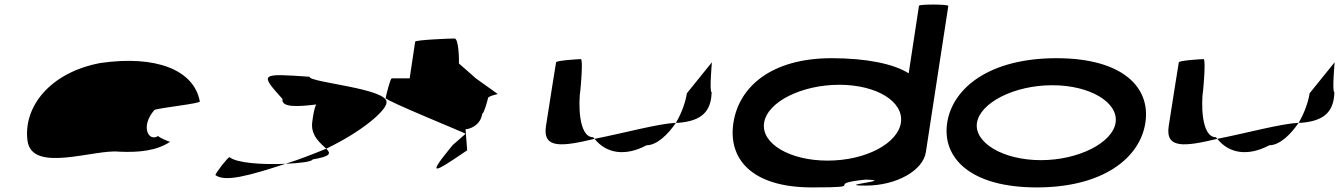

<svg xmlns="http://www.w3.org/2000/svg" viewBox="-20 -810 5853 838"><path d="M100 -196C119 -52 392 -160 500 -148C585 -144 665 -152 722 -191C714 -193 668 -212 671 -217C630 -188 590 -257 654 -330C676 -340 860 -358 852 -368C826 -506 659 -570 418 -535C195 -493 81 -341 100 -196ZM671 -217C671 -217 671 -218 671 -218C671 -218 671 -217 671 -217ZM723 -192 722 -191C724 -191 724 -191 723 -190Z M920 -46C962 -14 1066 -43 1226 -95C1124 -91 1014 -98 982 -124C974 -124 922 -56 920 -46ZM1213 -378C1207 -340 1279 -344 1360 -354C1350 -333 1347 -306 1343 -279C1334 -218 1380 -184 1404 -161C1566 -239 1666 -329 1667 -362C1677 -424 1327 -450 1331 -475C1116 -490 1112 -490 1213 -378ZM1226 -95C1293 -98 1343 -105 1344 -114C1425 -128 1425 -140 1404 -161C1345 -137 1287 -114 1226 -95Z M1663 -382C1661 -371 2020 -226 2012 -226L1956 -177C1838 -34 1872 -54 2019 -154L2012 -246C2028 -246 2077 -261 2085 -314C2092 -314 2108 -371 2110 -382C2112 -392 2159 -400 2152 -400L2057 -468L1983 -533C1984 -540 1983 -642 1964 -642C1945 -642 1793 -636 1792 -628L1768 -468H1690C1683 -468 1665 -392 1663 -382Z M2363 -260C2347 -158 2436 -171 2575 -204C2574 -206 2570 -209 2569 -211C2503 -211 2505 -366 2513 -416C2514 -424 2526 -552 2515 -552C2505 -552 2408 -546 2407 -538C2407 -538 2375 -340 2363 -260ZM2575 -204C2627 -139 2710 -127 2802 -176C2846 -176 2894 -221 2930 -274C2851 -270 2707 -230 2575 -204ZM2930 -274H2941C3041 -282 3084 -322 3086 -408C3075 -408 3088 -546 3087 -538L2978 -403C2973 -370 2957 -319 2930 -274Z M3181 -274C3157 -118 3259 8 3524 8C3783 8 3564 -6 3757 -26C3896 -23 3613 0 3759 0C3893 0 4009 -66 4021 -146L4119 -784C4120 -792 3992 -792 3991 -785L3946 -490C3880 -532 3759 -556 3610 -556C3345 -556 3205 -430 3181 -274ZM3315 -274C3329 -366 3480 -440 3643 -440C3807 -440 3926 -366 3912 -274C3898 -184 3759 -109 3592 -109C3426 -109 3301 -184 3315 -274Z M4114 -274C4091 -121 4215 8 4505 8C4795 8 4956 -121 4979 -274C5003 -428 4881 -556 4591 -556C4301 -556 4138 -428 4114 -274ZM4244 -274C4258 -362 4407 -438 4573 -438C4739 -438 4863 -362 4849 -274C4836 -188 4689 -111 4523 -111C4357 -111 4231 -188 4244 -274Z M5081 -260C5065 -158 5154 -171 5293 -204C5292 -206 5288 -209 5287 -211C5221 -211 5223 -366 5231 -416C5232 -424 5244 -552 5233 -552C5223 -552 5126 -546 5125 -538C5125 -538 5093 -340 5081 -260ZM5293 -204C5345 -139 5428 -127 5520 -176C5564 -176 5612 -221 5648 -274C5569 -270 5425 -230 5293 -204ZM5648 -274H5659C5759 -282 5802 -322 5804 -408C5793 -408 5806 -546 5805 -538L5696 -403C5691 -370 5675 -319 5648 -274Z"/></svg>

Font: Ampere
Style: SCUltExtIta
Weight: 400
Version: Version 1